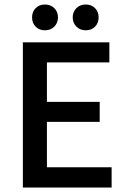

<svg xmlns="http://www.w3.org/2000/svg" viewBox="-20 -845 571 865"><path d="M191.4 -564V-386.2H429.2V-295.9H191.4V-91.3H482.9V0H83V-654.3H472.7V-564ZM182.6 -824.7Q208 -824.7 224.6 -808.3Q241.2 -792 241.2 -766.6Q241.2 -741.7 224.6 -725.1Q208 -708.5 182.6 -708.5Q156.7 -708.5 140.6 -724.9Q124.5 -741.2 124.5 -766.6Q124.5 -792 140.6 -808.3Q156.7 -824.7 182.6 -824.7ZM366.2 -824.7Q392.1 -824.7 408.2 -808.3Q424.3 -792 424.3 -766.6Q424.3 -741.2 408.2 -724.9Q392.1 -708.5 366.2 -708.5Q340.8 -708.5 324.2 -725.1Q307.6 -741.7 307.6 -766.6Q307.6 -792 324.2 -808.3Q340.8 -824.7 366.2 -824.7Z"/></svg>

Font: Varta
Style: Bold
Weight: 700
Designer: Joana Correia, Viktoriya Grabowska, Eben Sorkin
Foundry: Sorkin Type
Version: Version 1.002; ttfautohint (v1.3) -l 8 -r 24 -G 200 -x 12 -H